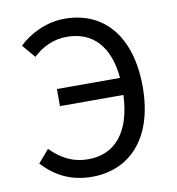

<svg xmlns="http://www.w3.org/2000/svg" viewBox="-87 -858 874 950"><g transform="rotate(-10 350.0 -383.0)"><path d="M300 -780C204 -780 119 -733 70 -685L126 -619C170 -662 229 -690 295 -690C426 -690 506 -604 520 -444H203V-358H522C514 -170 429 -75 297 -75C218 -75 160 -107 108 -160L53 -96C117 -26 196 14 300 14C487 14 623 -121 623 -381C623 -642 492 -780 300 -780Z"/></g></svg>

Font: Kawkab Mono Light
Style: Bold
Weight: 400
Monospace: yes
Designer: Abdullah Arif
Foundry: Abdullah Arif
Version: Version 1.000;PS 000.500;hotconv 1.0.88;makeotf.lib2.5.64775